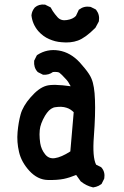

<svg xmlns="http://www.w3.org/2000/svg" viewBox="-20 -770 540 837"><path d="M383.8 46.4Q356 40 332.5 21L331.5 20.5L331.1 19.5L312 -7.3Q283.7 4.4 258.3 9.8Q229.5 15.6 188.5 14.6Q144 13.7 107.9 -25.4Q73.2 -63.5 63 -107.4Q52.7 -150.9 56.6 -194.3Q60.5 -237.3 69.8 -271Q72.3 -280.3 76.2 -289.3Q80.1 -298.3 85.7 -307.9Q91.3 -317.4 98.1 -326.9Q105 -336.4 113.8 -346.2Q148.9 -386.7 181.6 -396Q210.9 -404.8 288.1 -394Q283.2 -403.8 277.8 -411.9Q272.5 -419.9 265.6 -426.8Q256.8 -436.5 249.8 -443.4Q242.7 -450.2 238.8 -453.1Q231.9 -457.5 210.9 -456.1Q192.4 -442.4 168.9 -444.3H167L165.5 -445.3L146 -455.1L144.5 -456.1L143.1 -457.5Q126.5 -476.1 128.9 -503.9V-505.4L129.9 -507.3L139.6 -526.9L141.1 -529.3L143.1 -530.8Q185.5 -558.1 236.3 -549.8Q287.1 -541.5 327.6 -498Q340.3 -483.9 350.3 -471.4Q360.4 -459 367.7 -447.8Q375 -436.5 378.9 -426.8Q382.3 -418.9 384.8 -409.4Q387.2 -399.9 389.2 -388.4Q391.1 -377 392.3 -363.5Q393.6 -350.1 394 -334.5Q396.5 -272.5 389.2 -174.8Q382.3 -85.4 398.9 -52.2L419.4 -42L420.9 -41L422.4 -39.6Q439 -20.5 434.6 7.3L434.1 8.8L433.6 10.3L423.8 29.8L422.9 31.7L420.9 33.2Q415.5 37.1 410.2 39.8Q404.8 42.5 398.9 44.2Q393.1 45.9 386.7 46.9H385.3ZM286.6 -109.9 301.3 -280.8Q294.4 -287.6 286.9 -292.5Q279.3 -297.4 270 -300.3Q249 -307.1 221.2 -302.7Q216.3 -302.2 211.7 -300.3Q207 -298.3 202.4 -295.4Q197.8 -292.5 193.4 -288.1Q189 -283.7 184.8 -278.1Q180.7 -272.5 176.3 -265.6Q155.8 -230.5 153.3 -203.1Q152.3 -193.8 152.3 -184.3Q152.3 -174.8 153.1 -165.3Q153.8 -155.8 155.3 -146Q159.7 -118.2 177.2 -96.7Q193.4 -76.7 219.2 -80.6Q247.1 -84.5 286.6 -109.9ZM249 -585.9Q234.4 -586.9 220.9 -590.3Q207.5 -593.8 194.3 -599.6Q168 -610.8 147 -634.3Q121.6 -664.1 117.2 -702.1V-703.1V-704.1Q117.7 -709 118.9 -713.4Q120.1 -717.8 121.8 -721.7Q123.5 -725.6 126 -729.5Q128.4 -733.4 131.3 -736.8L131.8 -737.3L132.3 -737.8Q148.9 -752.4 174.8 -750H176.8L178.2 -749L197.8 -739.3L200.7 -737.8L202.1 -735.4Q205.6 -728.5 210 -721.7Q214.4 -714.8 219.7 -708.3Q225.1 -701.7 231 -694.8Q246.1 -678.2 271.5 -682.6Q297.9 -686.5 311 -700.7L322.3 -724.6L323.2 -727.1L325.2 -728.5Q346.2 -744.6 373.5 -740.2L375 -739.7L376.5 -739.3L396 -729.5L397.9 -728.5L399.4 -726.6Q415.5 -705.6 411.1 -678.2L410.6 -676.3L410.2 -675.3L396.5 -649.9L395.5 -648.4L394.5 -647.5Q352.1 -605 319.8 -593.3Q303.7 -587.4 285.6 -585.7Q267.6 -584 249 -585.9Z"/></svg>

Font: NaikaiFont
Style: Bold
Weight: 700
Version: Version 1.89